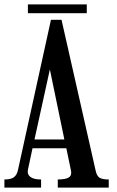

<svg xmlns="http://www.w3.org/2000/svg" viewBox="-20 -853 531 874"><path d="M107 -80Q103 -59 118.5 -47.5Q134 -36 167 -36V1H0V-36Q29 -36 43 -46Q57 -56 62 -80L212 -763H260L415 -78Q420 -53 432.5 -44.5Q445 -36 475 -36V1H243V-36Q279 -36 293.5 -45.5Q308 -55 303 -77L282 -178H128ZM137 -218H273L207 -537ZM107 -793V-833H375V-793Z"/></svg>

Font: Girassol
Style: Regular
Weight: 400
Width: 3
Designer: Liam Spradlin
Version: Version 1.004